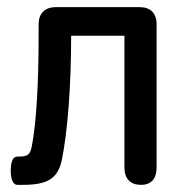

<svg xmlns="http://www.w3.org/2000/svg" viewBox="-20 -517 526 537"><path d="M28 0H44C112 0 142 -17 153 -70C169 -148 179 -277 179 -417H328V-48C328 -17 345 0 374 0C403 0 418 -17 418 -48V-449C418 -480 401 -497 371 -497H136C105 -497 88 -479 88 -449V-418C88 -287 82 -175 69 -108C64 -82 56 -79 28 -79C17 -79 10 -66 10 -40C10 -15 17 0 28 0Z"/></svg>

Font: 寒蝉半圆体
Style: Regular
Weight: 400
Designer: Yoshimichi Ohira & Warren
Foundry: ChillType
Version: Version 1.800;Glyphs 3.1.1 (3135)